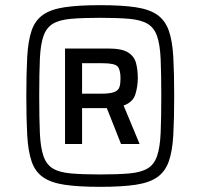

<svg xmlns="http://www.w3.org/2000/svg" viewBox="-20 -716 777 744"><path d="M368 8Q284 8 230.5 0Q177 -8 146.5 -29.5Q116 -51 102.5 -90.5Q89 -130 85.5 -192Q82 -254 82 -344Q82 -434 85.5 -496Q89 -558 102.5 -597.5Q116 -637 146.5 -658.5Q177 -680 230.5 -688Q284 -696 368 -696Q452 -696 505.5 -688Q559 -680 589.5 -658.5Q620 -637 634 -597.5Q648 -558 651.5 -496Q655 -434 655 -344Q655 -254 651.5 -192Q648 -130 634 -90.5Q620 -51 589.5 -29.5Q559 -8 505.5 0Q452 8 368 8ZM368 -40Q437 -40 481.5 -44Q526 -48 551.5 -63Q577 -78 588.5 -111Q600 -144 602.5 -200.5Q605 -257 605 -344Q605 -431 602.5 -487.5Q600 -544 588.5 -576.5Q577 -609 551.5 -624Q526 -639 481.5 -643Q437 -647 368 -647Q299 -647 254.5 -643Q210 -639 185 -624Q160 -609 148.5 -576.5Q137 -544 134.5 -487.5Q132 -431 132 -344Q132 -257 134.5 -200.5Q137 -144 148.5 -111Q160 -78 185 -63Q210 -48 254.5 -44Q299 -40 368 -40ZM232 -158V-528H399Q452 -528 476 -513Q500 -498 507 -472Q514 -446 514 -413Q514 -381 504.5 -350.5Q495 -320 459 -307L521 -158H449L394 -297H298V-158ZM298 -353H372Q407 -353 423 -359.5Q439 -366 443 -379Q447 -392 447 -412Q447 -446 435.5 -458.5Q424 -471 378 -471H298Z"/></svg>

Font: Saira Medium
Style: Regular
Weight: 500
Designer: Hector Gatti with collaboration of the Omnibus-Type team
Foundry: Omnibus-Type
Version: Version 1.100; ttfautohint (v1.8.3)